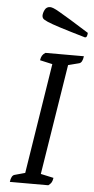

<svg xmlns="http://www.w3.org/2000/svg" viewBox="-59 -900 458 935"><g transform="rotate(5 170.5 -432.5)"><path d="M26 0Q28 -16 33 -25Q38 -34 46 -36L111 -54L95 -38L184 -601L197 -586L121 -603Q123 -617 128 -625.5Q133 -634 144 -641H332Q330 -625 325 -616Q320 -607 312 -605L242 -587L261 -604L171 -39L158 -55L236 -38Q234 -24 229.5 -16Q225 -8 214 0ZM329 -733Q250 -756 206 -770Q162 -784 142.5 -792.5Q123 -801 118.5 -807Q114 -813 114 -820Q114 -834 122 -849.5Q130 -865 148 -865Q154 -865 164.5 -861Q175 -857 195.5 -845Q216 -833 251 -812Q286 -791 341 -756Q341 -748 338.5 -740.5Q336 -733 329 -733Z"/></g></svg>

Font: Petrona
Style: Italic
Weight: 400
Italic angle: -9°
Designer: Ringo R. Seeber
Foundry: Ringo R. Seeber
Version: Version 2.001; ttfautohint (v1.8.3)